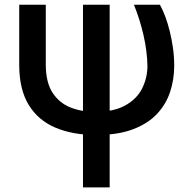

<svg xmlns="http://www.w3.org/2000/svg" viewBox="-20 -566 800 819"><path d="M62 -545.9H175.3V-288.6Q175.8 -214.4 204.1 -170.7Q232.4 -127 280 -107.9Q327.6 -88.9 385.3 -88.9Q465.3 -88.9 514.6 -116.5Q564 -144 586.4 -189Q608.9 -233.9 608.9 -285.6Q608.4 -316.4 604 -350.1Q599.6 -383.8 591.8 -417.5Q584 -451.2 573.7 -483.6Q563.5 -516.1 551.3 -545.9H662.1Q674.3 -523.9 685.1 -495.1Q695.8 -466.3 704.1 -432.6Q712.4 -398.9 717.8 -361.6Q723.1 -324.2 723.1 -285.6Q723.1 -227.5 705.8 -174.6Q688.5 -121.6 649.7 -80.1Q610.8 -38.6 546.9 -14.4Q482.9 9.8 389.6 9.8Q290.5 9.8 216.6 -21.5Q142.6 -52.7 102.3 -118.9Q62 -185.1 62 -289.1ZM334 -545.9H447.8V233.4H334Z"/></svg>

Font: Inter Cardless Tabular Medium
Style: Regular
Weight: 500
Designer: Rasmus Andersson
Foundry: rsms
Version: Version 4.000;git-4fc901f